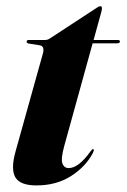

<svg xmlns="http://www.w3.org/2000/svg" viewBox="-20 -568 394 598"><path d="M103.5 -427 68.5 -432.5Q63 -434 63 -438.5Q63 -443.5 69.5 -443.5H121Q128 -443.5 135 -448L282.5 -544.5Q287.5 -548.5 293 -548.5Q297.5 -548.5 297.5 -542Q297.5 -538.5 295.5 -530.5L271.5 -443.5H347Q353.5 -443.5 353.5 -438.5Q353.5 -433 344 -433H268.5L180 -113Q169 -72.5 174.5 -58.5Q180 -44.5 194 -44.5Q224.5 -44.5 261.5 -96Q267 -104 270 -103.5Q275 -103.5 269 -91Q246.5 -48.5 201 -19.5Q155.5 9.5 93.5 9.5Q42.5 9.5 27.8 -15.8Q13 -41 28.5 -96.5L113.5 -401Q120 -424.5 103.5 -427Z"/></svg>

Font: Fraunces 144pt S000
Style: Bold Italic
Weight: 700
Italic angle: -16°
Version: Version 1.000; ttfautohint (v1.8.3)